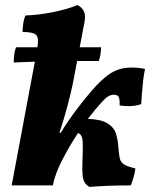

<svg xmlns="http://www.w3.org/2000/svg" viewBox="-20 -730 603 756"><path d="M26 0 123 -518Q130 -554 129.5 -572.5Q129 -591 115 -597.5Q101 -604 69 -604Q69 -620 71.5 -637.5Q74 -655 80 -669Q132 -671 187.5 -682Q243 -693 285 -710Q322 -692 313 -645L267 -402Q261 -372 247 -318Q233 -264 214 -207H219Q247 -253 279.5 -296Q312 -339 337 -368Q381 -420 416.5 -442Q452 -464 497 -464Q512 -464 527.5 -462.5Q543 -461 551 -458Q547 -441 544 -415.5Q541 -390 539 -364.5Q537 -339 536 -320Q519 -314 497.5 -312.5Q476 -311 451 -315Q452 -339 447.5 -348Q443 -357 428 -357Q417 -357 406 -350.5Q395 -344 379 -326Q356 -301 326 -262Q379 -260 404 -244Q429 -228 436.5 -204Q444 -180 446 -153Q448 -123 451.5 -107Q455 -91 468.5 -82.5Q482 -74 513 -67Q511 -49 505.5 -30.5Q500 -12 495 0Q445 0 407.5 1.5Q370 3 332 6Q308 -8 305.5 -38Q303 -68 305 -106Q307 -144 305.5 -172.5Q304 -201 287 -206Q254 -156 225.5 -101Q197 -46 188 0ZM208 -191Q209 -190 209 -191ZM34 -484Q34 -499 36 -515Q38 -531 43 -544H378Q378 -533 376 -518.5Q374 -504 369 -490Q289 -490 231 -489.5Q173 -489 127 -487.5Q81 -486 34 -484Z"/></svg>

Font: Vollkorn ExtraBold
Style: Italic
Weight: 800
Italic angle: -11°
Designer: Friedrich Althausen
Foundry: Friedrich Althausen
Version: Version 5.000; ttfautohint (v1.8.3)